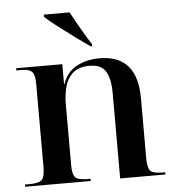

<svg xmlns="http://www.w3.org/2000/svg" viewBox="-54 -816 793 866"><g transform="rotate(-5 343.0 -383.0)"><path d="M25 0H322V-10H310Q266 -10 253 -23.5Q240 -37 240 -79V-358Q240 -390 248 -427Q256 -464 282 -491Q308 -518 362 -518Q414 -518 434.5 -485Q455 -452 455 -385V0H660V-10H647Q604 -10 592 -24Q580 -38 580 -82V-352Q580 -548 409 -548Q349 -548 304 -523Q259 -498 242 -446H240V-536H31V-526H56Q90 -526 102.5 -512Q115 -498 115 -457V-81Q115 -38 102 -24Q89 -10 44 -10H25ZM375 -605H381V-615Q366 -637 338.5 -684.5Q311 -732 293 -766H176V-756Q195 -738 231.5 -710Q268 -682 307.5 -653Q347 -624 375 -605Z"/></g></svg>

Font: Noto Serif Display Semi
Style: Regular
Weight: 600
Designer: Monotype Design Team
Foundry: Monotype Imaging Inc.
Version: Version 1.900